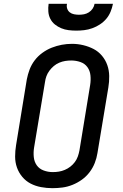

<svg xmlns="http://www.w3.org/2000/svg" viewBox="-20 -975 640 1003"><path d="M254 8Q224 8 194.5 2.5Q165 -3 140 -16Q115 -29 96.5 -51Q78 -73 68.5 -100Q59 -127 59 -157Q59 -187 64 -217L120 -560Q125 -586 134.5 -611.5Q144 -637 161 -659.5Q178 -682 201.5 -699Q225 -716 250.5 -726Q276 -736 302.5 -741Q329 -746 356 -746Q386 -746 415 -739Q444 -732 469 -719Q494 -706 512.5 -684Q531 -662 540.5 -635Q550 -608 550.5 -578Q551 -548 546 -518L489 -175Q485 -149 475 -123.5Q465 -98 448 -75.5Q431 -53 408 -36.5Q385 -20 359 -9.5Q333 1 306.5 4.5Q280 8 254 8ZM255 -76Q255 -76 255.5 -76Q256 -76 256 -76Q272 -76 287.5 -78.5Q303 -81 318.5 -87.5Q334 -94 347.5 -104.5Q361 -115 371 -128.5Q381 -142 386.5 -157.5Q392 -173 395 -189L451 -531Q455 -556 452.5 -581Q450 -606 436.5 -624.5Q423 -643 400 -651Q377 -659 352 -659Q336 -659 320.5 -656.5Q305 -654 289.5 -647.5Q274 -641 261 -630Q248 -619 238 -605.5Q228 -592 222.5 -577Q217 -562 215 -546L158 -204Q154 -179 156.5 -154.5Q159 -130 172 -111.5Q185 -93 208 -84.5Q231 -76 255 -76ZM379 -815Q358 -815 338 -817.5Q318 -820 300 -827.5Q282 -835 267 -847Q252 -859 243 -876.5Q234 -894 232.5 -914.5Q231 -935 234 -955H330Q327 -942 331 -930Q335 -918 344.5 -910.5Q354 -903 367 -900.5Q380 -898 392 -898Q406 -898 419 -900.5Q432 -903 444 -910.5Q456 -918 464 -930Q472 -942 474 -955H570Q566 -934 557.5 -913.5Q549 -893 535 -876.5Q521 -860 502 -847.5Q483 -835 462 -827.5Q441 -820 420 -817.5Q399 -815 379 -815Z"/></svg>

Font: Iosevka Slab Medium Extended
Style: Italic
Weight: 500
Width: 7
Italic angle: -9°
Monospace: yes
Designer: Belleve Invis
Foundry: Belleve Invis
Version: Version 11.1.0; ttfautohint (v1.8.3)